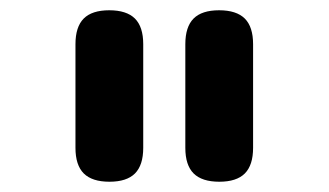

<svg xmlns="http://www.w3.org/2000/svg" viewBox="-20 -780 640 374"><path d="M341 -694Q341 -727.7 357.1 -743.9Q373.2 -760 406.8 -760Q440.5 -760 456.8 -743.9Q473 -727.7 473 -694V-492Q473 -458.3 456.9 -442.1Q440.8 -426 407.2 -426Q373.5 -426 357.2 -442.1Q341 -458.3 341 -492ZM127 -694Q127 -727.7 143.1 -743.9Q159.2 -760 192.8 -760Q226.5 -760 242.8 -743.9Q259 -727.7 259 -694V-492Q259 -458.3 242.9 -442.1Q226.8 -426 193.2 -426Q159.5 -426 143.2 -442.1Q127 -458.3 127 -492Z"/></svg>

Font: Maple Mono
Style: Regular
Weight: 400
Monospace: yes
Designer: subframe7536
Version: Version 7.300